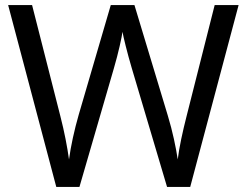

<svg xmlns="http://www.w3.org/2000/svg" viewBox="-20 -734 970 754"><path d="M917 -714H823L713 -279C697 -216 684 -157 678 -108C671 -154 658 -218 639 -280L508 -714H415L289 -283C272 -224 258 -160 251 -108C244 -158 233 -216 217 -278L106 -714H12L201 0H292L427 -465C445 -526 459 -591 461 -609C464 -591 480 -525 497 -468L636 0H727Z"/></svg>

Font: Noto Sans Cuneiform
Style: Regular
Weight: 400
Designer: Monotype Design Team
Foundry: Monotype Imaging Inc.
Version: Version 2.001